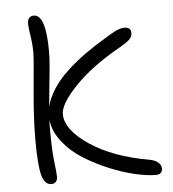

<svg xmlns="http://www.w3.org/2000/svg" viewBox="-52 -739 738 817"><g transform="rotate(-5 317.0 -330.5)"><path d="M134.8 29.8Q105.5 29.8 94.2 -13.9Q83 -57.6 83 -168Q83 -258.8 95 -384.8Q106.9 -510.7 106.9 -533.2Q106.9 -569.3 101.1 -605.2Q95.2 -641.1 95.2 -657.2Q95.2 -690.9 122.1 -690.9Q173.8 -690.9 173.8 -533.2Q173.8 -505.9 170.4 -467.5Q167 -429.2 161.6 -378.9Q156.2 -328.6 153.8 -297.9Q162.6 -335.9 187.7 -374.5Q212.9 -413.1 250.2 -447.5Q287.6 -481.9 328.4 -511.2Q369.1 -540.5 417 -568.8Q449.2 -589.4 467.8 -597.7Q486.3 -606 502 -606Q529.8 -606 529.8 -581.1Q529.8 -564.9 516.1 -552.2Q502.4 -539.6 472.2 -522.9Q351.6 -454.6 280.3 -380.4Q209 -306.2 209 -262.2Q209 -195.8 307.4 -129.6Q405.8 -63.5 559.1 -37.1Q581.5 -33.2 595.2 -22.2Q608.9 -11.2 608.9 4.9Q608.9 29.8 581.1 29.8Q544.4 29.8 492.9 18.1Q441.4 6.3 383.8 -17.6Q326.2 -41.5 275.9 -73Q225.6 -104.5 190.4 -149.4Q155.3 -194.3 149.9 -243.2Q148.9 -230 148.9 -206.1Q148.9 -115.2 155 -64.7Q161.1 -14.2 161.1 0Q161.1 14.2 154.1 22Q147 29.8 134.8 29.8Z"/></g></svg>

Font: Shantell Sans Irregular Bouncy
Style: Regular
Weight: 300
Designer: Stephen Nixon, Anya Danilova, Shantell Martin
Foundry: Arrow Type
Version: Version 1.006;[9816181b4]